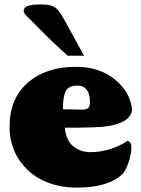

<svg xmlns="http://www.w3.org/2000/svg" viewBox="-20 -837 640 870"><path d="M360.8 -584.5H287.1Q253.4 -613.3 205.3 -660.2Q157.2 -707 140.1 -725.6Q130.9 -735.4 115 -750.5Q99.1 -765.6 93.3 -772.9Q87.4 -780.3 87.4 -787.1Q87.4 -802.7 105 -809.8Q122.6 -816.9 164.1 -816.9Q203.1 -816.9 221.9 -807.6Q240.7 -798.3 257.3 -771.5Q270 -751 310.5 -676.3Q351.1 -601.6 360.8 -584.5ZM265.1 -341.8Q279.3 -341.8 308.6 -341.1Q337.9 -340.3 354 -340.3Q373.5 -340.3 380.6 -348.4Q387.7 -356.4 387.7 -375.5Q387.7 -411.1 373 -430.2Q358.4 -449.2 330.6 -449.2Q290.5 -449.2 277.8 -424.1Q265.1 -398.9 265.1 -341.8ZM534.2 -47.9Q470.2 13.2 327.1 13.2Q243.7 13.2 175 -19.3Q106.4 -51.8 64.9 -115.5Q23.4 -179.2 23.4 -262.7Q23.4 -390.6 106 -462.4Q188.5 -534.2 323.7 -534.2Q430.2 -534.2 500.5 -477.1Q570.8 -419.9 578.6 -338.4Q567.4 -263.2 396.5 -259.8Q347.2 -258.3 273.9 -258.3Q278.8 -201.7 311.3 -174.6Q343.8 -147.5 390.6 -147.5Q434.6 -147.5 479.5 -161.6Q524.4 -175.8 558.6 -199.2Q575.2 -191.9 575.2 -170.4Q575.2 -136.7 561.8 -98.9Q548.3 -61 534.2 -47.9Z"/></svg>

Font: Coustard Black
Style: Regular
Weight: 900
Foundry: vernon adams
Version: Version 1.001;